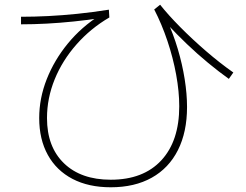

<svg xmlns="http://www.w3.org/2000/svg" viewBox="-20 -750 1040 813"><path d="M449 43Q355 43 287 7.5Q219 -28 182.5 -94Q146 -160 146 -250Q146 -334 178 -415Q210 -496 267.5 -566Q325 -636 404 -686L411 -674Q350 -665 292 -659Q234 -653 178 -650Q122 -647 69 -647V-679Q125 -679 184.5 -682Q244 -685 307.5 -691.5Q371 -698 441 -709L443 -676Q364 -630 304 -562Q244 -494 211.5 -414Q179 -334 179 -250Q179 -128 251 -58.5Q323 11 449 11Q587 11 663 -71Q739 -153 739 -300Q739 -362 726 -433.5Q713 -505 689 -576.5Q665 -648 633 -710L658 -730Q692 -687 743 -635.5Q794 -584 852.5 -533.5Q911 -483 968 -443L949 -416Q907 -446 861.5 -483.5Q816 -521 772 -563Q728 -605 690 -646L687 -665Q714 -606 733 -542Q752 -478 762 -415Q772 -352 772 -297Q772 -191 733.5 -114.5Q695 -38 622.5 2.5Q550 43 449 43Z"/></svg>

Font: M PLUS 2 Thin ExtraLight
Style: Regular
Weight: 250
Version: Version 1.001